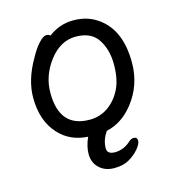

<svg xmlns="http://www.w3.org/2000/svg" viewBox="-103 -578 767 849"><g transform="rotate(-15 281.0 -153.0)"><path d="M267.1 -48.8Q314 -48.8 351.1 -74.5Q388.2 -100.1 410.6 -144.5Q433.1 -189 433.1 -257.8Q433.1 -325.7 402.1 -372.8Q371.1 -419.9 301 -419.9Q231 -419.9 179.9 -353.5Q128.9 -287.1 128.9 -208Q128.9 -48.8 267.1 -48.8ZM222.2 97.2Q222.2 61 240.2 22Q158.2 17.1 107.9 -38.1Q49.8 -101.1 49.8 -207Q49.8 -289.1 101.1 -377Q121.1 -414.1 142.1 -437Q163.1 -460 176.8 -460Q189.9 -460 194.8 -453.1Q246.6 -492.2 308.8 -492.2Q371.1 -492.2 416 -461.9Q512.2 -398.9 512.2 -245.1Q512.2 -141.1 449.2 -62Q398.4 2 327.1 18.1Q302.2 52.2 301.8 91.8Q301.8 118.7 336.9 119.1Q376 119.1 407.2 91.8Q420.4 78.6 433.1 79.1Q449.2 79.1 449.2 96.2Q449.2 110.4 431.6 131.6Q414.1 152.8 386.5 169.4Q358.9 186 316.9 186Q274.9 186 248.5 161.1Q222.2 136.2 222.2 97.2Z"/></g></svg>

Font: LXGW WenKai Screen R
Style: Regular
Weight: 400
Designer: Fontworks Inc.
Version: Version 1.235;May 31, 2022